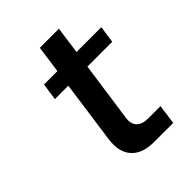

<svg xmlns="http://www.w3.org/2000/svg" viewBox="-183 -716 810 810"><g transform="rotate(-45 221.5 -311.0)"><path d="M246 -157Q241 -125 257.5 -106.5Q274 -88 311 -88H384L372 0H258Q187 0 154 -38.5Q121 -77 131 -145L170 -424H90L101 -500H181L198 -622H312L295 -500H443L432 -424H284Z"/></g></svg>

Font: Fivo Sans Modern Med
Style: Italic
Weight: 450
Designer: Alexander Slobzheninov
Foundry: Alexander Slobzheninov
Version: 1.0